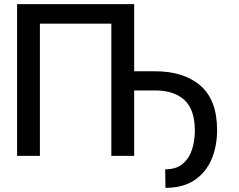

<svg xmlns="http://www.w3.org/2000/svg" viewBox="-20 -747 1143 920"><path d="M622.9 -727.3V0H513.5V-633.5H171.2V0H61.8V-727.3ZM606.2 -313.6V-405.5H723Q861.2 -405.5 940.7 -336.5Q1020.2 -267.4 1020.2 -123.6Q1020.2 -46.2 993.6 16.5Q967 79.2 912.1 116.1Q857.2 153.1 772.7 153.1L771.7 64.3Q824.9 64.3 856 37.6Q887.1 11 900.4 -31.4Q913.7 -73.9 913.7 -120.7Q913.7 -221.2 864.2 -267.4Q814.6 -313.6 723 -313.6Z"/></svg>

Font: Inter Zeller Medium
Style: Regular
Weight: 500
Designer: Rasmus Andersson; Joe Bland
Foundry: zeller
Version: Version 3.015;git-dec3a8cb1